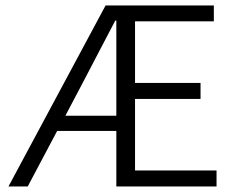

<svg xmlns="http://www.w3.org/2000/svg" viewBox="-20 -677 851 697"><path d="M10.7 0 363.3 -657.2H756.3V-599.6H470.2V-376H708V-317.9H470.2V-58.1H766.1V0H402.3V-201.7H187.5L80.6 0ZM217.3 -256.8H402.3V-602.1H398.4Q370.1 -547.9 340.8 -492.2Q311.5 -436.5 282.7 -380.9Z"/></svg>

Font: Varta Light Light
Style: Regular
Weight: 300
Version: Version 1.004